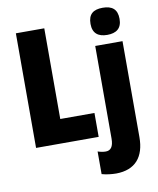

<svg xmlns="http://www.w3.org/2000/svg" viewBox="-106 -857 968 1178"><g transform="rotate(-10 378.5 -268.0)"><path d="M525 -691C525 -632 559 -607 615 -607C672 -607 706 -632 706 -691C706 -751 674 -776 615 -776C556 -776 525 -751 525 -691ZM64 0H454V-149H241V-714H64ZM522 240C640 239 700 169 700 45V-553H530V24C530 75 512 96 482 96C465 96 450 93 432 87V228C459 236 494 240 522 240Z"/></g></svg>

Font: Noto Sans Condensed Black
Style: Regular
Weight: 900
Width: 3
Designer: Monotype Design Team
Foundry: Monotype Imaging Inc.
Version: Version 2.013